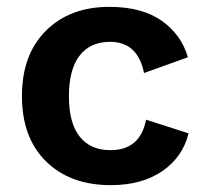

<svg xmlns="http://www.w3.org/2000/svg" viewBox="-20 -530 604 560"><path d="M299 -510Q394 -510 451.5 -469.5Q509 -429 528 -363L400 -317Q382 -408 301 -408Q243 -408 212 -367.5Q181 -327 181 -249Q181 -171 212.5 -131.5Q244 -92 302 -92Q389 -92 406 -181L530 -141Q513 -72 453.5 -31Q394 10 303 10Q185 10 114.5 -59Q44 -128 44 -250Q44 -371 114 -440.5Q184 -510 299 -510Z"/></svg>

Font: Elaine Sans SemiBold
Style: Regular
Weight: 600
Designer: Wei Huang
Foundry: Wei Huang
Version: Version 2.001;December 24, 2019;FontCreator 12.0.0.2547 64-b